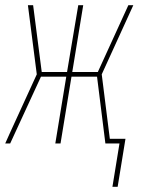

<svg xmlns="http://www.w3.org/2000/svg" viewBox="-28 -550 548 736"><path d="M403 166 430 0H376L344 -256H246L204 0H184L226 -256H129L11 0H-8L9 -38L113 -265L79 -530H99L132 -274H229L272 -530H291L249 -274H347L464 -530H483L362 -265L393 -18H453L423 166Z"/></svg>

Font: Iosevka Curly Thin Oblique
Style: Regular
Weight: 100
Italic angle: -9°
Monospace: yes
Designer: Belleve Invis
Foundry: Belleve Invis
Version: Version 11.1.0; ttfautohint (v1.8.3)